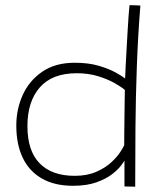

<svg xmlns="http://www.w3.org/2000/svg" viewBox="-20 -722 638 742"><path d="M461 -1.5Q461 -11.5 461 -32.8Q461 -54 461 -74.2Q461 -94.5 461 -101.5Q459.5 -98 448.2 -82.8Q437 -67.5 413.8 -49.2Q390.5 -31 353 -17.5Q315.5 -4 262 -4Q191 -4 142 -32Q93 -60 68 -112Q43 -164 43 -236.5Q43 -300.5 68.2 -355.8Q93.5 -411 143.8 -445.2Q194 -479.5 268.5 -479.5Q321.5 -479.5 361 -468Q400.5 -456.5 426.5 -442Q452.5 -427.5 463.5 -419Q464 -435 465.5 -464.2Q467 -493.5 469 -528.8Q471 -564 473 -599Q475 -634 477 -661.5Q479 -689 480.5 -702Q491.5 -702 503.8 -701.5Q516 -701 522.5 -700.5Q513 -582 508.8 -464.2Q504.5 -346.5 503.5 -230.5Q502.5 -114.5 502.5 -0.5Q498.5 -0.5 489.2 -0.8Q480 -1 471.5 -1.2Q463 -1.5 461 -1.5ZM268.5 -42.5Q316.5 -42.5 351.5 -57.8Q386.5 -73 409.5 -94.2Q432.5 -115.5 444.8 -134.5Q457 -153.5 460 -160.5Q460 -174 460.2 -203.8Q460.5 -233.5 461 -268Q461.5 -302.5 461.8 -332Q462 -361.5 462.5 -374.5Q450.5 -385 424 -400.2Q397.5 -415.5 360 -427.2Q322.5 -439 276.5 -439Q182 -439 134 -384.5Q86 -330 86 -234.5Q86 -139 133.2 -90.8Q180.5 -42.5 268.5 -42.5Z"/></svg>

Font: Grandstander Thin Thin
Style: Regular
Weight: 250
Version: Version 1.200